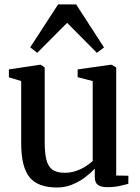

<svg xmlns="http://www.w3.org/2000/svg" viewBox="-20 -843 636 874"><path d="M467.5 9Q440 9 425.8 -1.2Q411.5 -11.5 411.5 -37.5V-75.5Q394 -56 367.5 -36Q341 -16 308.5 -2.8Q276 10.5 240 10.5Q151.5 10.5 114 -36.8Q76.5 -84 76.5 -190V-474L20.5 -491V-527L159 -548H166L183.5 -536V-195Q183.5 -147 191 -116.5Q198.5 -86 218 -71.2Q237.5 -56.5 274 -56.5Q302.5 -56.5 326.8 -65Q351 -73.5 370 -85.8Q389 -98 402 -110V-474L333.5 -491.5V-527L481 -548H488.5L509 -536V-44L564.5 -43L564 -6Q547 -1.5 523 3.8Q499 9 467.5 9ZM149.5 -602.5 117.5 -627.5 244.5 -823H326.5L453.5 -627L421 -602.5L285.5 -739Z"/></svg>

Font: Merriweather 60pt Medium
Style: Regular
Weight: 500
Version: Version 2.100